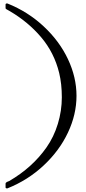

<svg xmlns="http://www.w3.org/2000/svg" viewBox="-20 -871 488 1093"><path d="M316.9 -455.6Q288.6 -571.3 213.9 -659.4Q139.2 -747.6 32.2 -809.6Q11.7 -819.8 11.7 -823.7V-846.2Q11.7 -849.1 15.4 -850.6Q19 -852.1 22.5 -851.1Q138.7 -804.7 228.5 -720.9Q318.4 -637.2 366.9 -534.2Q415.5 -431.2 415.5 -325.4Q415.5 -219.7 366.9 -116.5Q318.4 -13.2 228.5 70.8Q138.7 154.8 22.5 201.2Q19 202.1 15.4 200.7Q11.7 199.2 11.7 196.3V173.8Q11.7 166.5 32.2 159.7Q164.6 82.5 244.6 -31.7Q286.6 -91.3 309.3 -166Q332 -240.7 332 -316.9Q332 -393.1 316.9 -455.6Z"/></svg>

Font: Della Respira
Style: Regular
Weight: 500
Version: Version 0.201